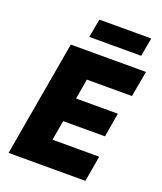

<svg xmlns="http://www.w3.org/2000/svg" viewBox="-160 -991 920 1092"><g transform="rotate(20 300.5 -444.5)"><path d="M24 0H489L516 -156H233L254 -276H507L532 -422H279L300 -544H573L601 -700H146ZM230 -777H544L564 -889H250Z"/></g></svg>

Font: Fixel Display ExtraBold
Style: Italic
Weight: 800
Italic angle: -10°
Designer: AlfaBravo + MacPaw
Foundry: Kyrylo Tkachov, Marchela Mozhyna, Serhii Makarenko, Maria Weinstein, Zakhar Kryvoshyya
Version: Version 1.210;Glyphs 3.2 (3217)